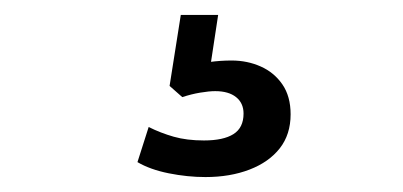

<svg xmlns="http://www.w3.org/2000/svg" viewBox="-20 -40 540 257"><path d="M255 197Q231 197 206 192Q181 187 164 177L179 130Q195 138 212.5 143Q230 148 253 148Q279 148 292.5 139.5Q306 131 306 112Q306 98 296 90Q286 82 268 82Q260 82 248 84Q236 86 224 90L207 75L222 -20H272L260 59L236 49Q246 45 260.5 43Q275 41 290 41Q311 41 329 49Q347 57 358 73Q369 89 369 113Q369 140 354.5 158.5Q340 177 314 187Q288 197 255 197Z"/></svg>

Font: Nunito Sans 7pt SemiCondensed
Style: Regular
Weight: 400
Width: 4
Designer: Vernon Adams
Foundry: Vernon Adams
Version: Version 3.101;gftools[0.9.27]